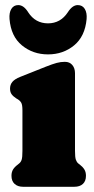

<svg xmlns="http://www.w3.org/2000/svg" viewBox="-20 -716 362 736"><path d="M267.5 -435.5V-138Q267.5 -113 270.8 -103.8Q274 -94.5 280 -89.5L286.5 -84.5Q297.5 -76 303.5 -66.2Q309.5 -56.5 309.5 -42Q309.5 -22 297.8 -11Q286 0 265 0H68.5Q48 0 36 -11Q24 -22 24 -42Q24 -56.5 30 -66.2Q36 -76 47.5 -84.5L53.5 -89.5Q60 -94.5 63 -103.8Q66 -113 66 -138V-293Q66 -314 61.5 -322Q57 -330 48 -335.5L42 -339Q30.5 -346.5 24.5 -354.8Q18.5 -363 18.5 -376.5Q18.5 -391.5 27.5 -402.2Q36.5 -413 58 -421.5L156 -460.5Q181.5 -470.5 197.2 -474.8Q213 -479 228.5 -479Q247 -479 257.2 -466.8Q267.5 -454.5 267.5 -435.5ZM164 -626.5Q212 -626.5 240 -669Q257.5 -696.5 278 -696.5Q296 -696.5 305 -681.8Q314 -667 312 -643Q306 -576.5 264 -542Q222 -507.5 164 -507.5Q106.5 -507.5 64.2 -542Q22 -576.5 16.5 -643Q14.5 -667 23.5 -681.8Q32.5 -696.5 50 -696.5Q71 -696.5 88 -669Q115.5 -626.5 164 -626.5Z"/></svg>

Font: Fraunces 72pt SuperSoft Black
Style: Regular
Weight: 900
Version: Version 1.000;[0bf87f6ff]